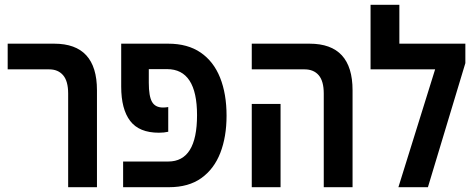

<svg xmlns="http://www.w3.org/2000/svg" viewBox="-20 -780 1981 800"><path d="M264 0V-390Q264 -442 243 -466.5Q222 -491 185 -491H12V-598H206Q384 -598 384 -404V0Z M493 0V-107H681Q801 -107 801 -300Q801 -492 676 -492H600V-435Q600 -379 613.5 -355.5Q627 -332 659 -332Q666 -332 670.5 -332.5Q675 -333 681 -334V-231Q671 -229 662.5 -228Q654 -227 642 -227Q560 -227 522.5 -276Q485 -325 485 -419V-598H681Q762 -598 816 -561Q870 -524 897 -456.5Q924 -389 924 -298Q924 -210 898 -143Q872 -76 819 -38Q766 0 684 0Z M1329 0V-390Q1329 -442 1308 -466.5Q1287 -491 1249 -491H1029V-598H1270Q1449 -598 1449 -404V0ZM1029 0V-347H1149V0Z M1644 -598H1919V-517L1763 0H1640L1793 -491H1524V-760H1644Z"/></svg>

Font: Noto Sans Hebrew Condensed SemiBold
Style: Regular
Weight: 600
Width: 3
Designer: Monotype Design Team
Foundry: Monotype Imaging Inc.
Version: Version 2.004; ttfautohint (v1.8.4.7-5d5b)